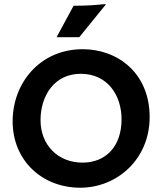

<svg xmlns="http://www.w3.org/2000/svg" viewBox="-20 -901 790 934"><path d="M41.5 -311C41.5 -118.2 187 12.2 370.1 12.2C549.8 12.2 708 -126.5 708 -331.5C708 -544.9 553.2 -661.6 382.3 -661.6C174.3 -661.6 41.5 -497.1 41.5 -311ZM177.2 -316.4C177.2 -436.5 245.1 -542 372.6 -542C503.4 -542 571.3 -437.5 571.3 -320.8C571.3 -187.5 493.7 -109.9 381.3 -109.9C262.7 -109.9 177.2 -194.8 177.2 -316.4ZM255.4 -720.2H365.7L493.7 -877.9L494.1 -881.3C442.4 -876.5 410.6 -873 337.9 -873Z"/></svg>

Font: HammersmithOne
Style: Regular
Weight: 400
Designer: Nicole Fally
Foundry: Nicole Fally
Version: Version 1.003